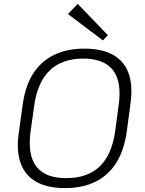

<svg xmlns="http://www.w3.org/2000/svg" viewBox="-20 -956 743 983"><path d="M312 7Q223 7 166 -25Q109 -57 86 -120Q63 -183 76 -275L97 -425Q110 -518 150.5 -580.5Q191 -643 257 -675Q323 -707 412 -707Q502 -707 559 -675Q616 -643 638.5 -580.5Q661 -518 648 -425L628 -275Q614 -183 573.5 -120Q533 -57 467.5 -25Q402 7 312 7ZM319 -44Q428 -44 490.5 -104Q553 -164 570 -286L587 -414Q605 -536 559 -596Q513 -656 406 -656Q298 -656 235 -596Q172 -536 155 -414L137 -286Q120 -164 165.5 -104Q211 -44 319 -44ZM532 -776 507 -749 328 -884 378 -936Z"/></svg>

Font: Pathway Extreme 28pt ExtraLight
Style: Italic
Weight: 250
Italic angle: -8°
Designer: Eduardo Rodriguez Tunni
Foundry: Eduardo Rodriguez Tunni
Version: Version 1.001;gftools[0.9.26]